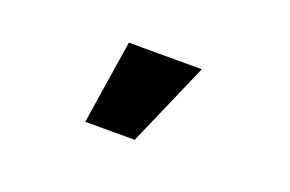

<svg xmlns="http://www.w3.org/2000/svg" viewBox="-44 -921 688 456"><g transform="rotate(20 300.0 -693.0)"><path d="M188 -587 221 -799H405V-798L313 -587Z"/></g></svg>

Font: Foldit ExtraBold
Style: Regular
Weight: 800
Version: Version 1.003